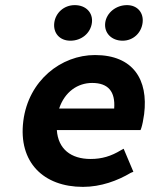

<svg xmlns="http://www.w3.org/2000/svg" viewBox="-20 -718 587 750"><path d="M491 -43 501 -47 463 -137 452 -131C414 -108 378 -97 334 -97C257 -97 207 -136 202 -210H529L532 -218C536 -230 540 -250 543 -272C560 -407 500 -503 351 -503C219 -503 91 -404 71 -245C51 -84 150 12 304 12C374 12 439 -12 491 -43ZM426 -294H211C233 -360 284 -394 340 -394C403 -394 431 -360 426 -294ZM272 -698C230 -698 197 -668 192 -629C187 -589 213 -559 255 -559C299 -559 334 -589 339 -629C344 -668 316 -698 272 -698ZM476 -698C433 -698 396 -668 391 -629C386 -589 416 -559 459 -559C500 -559 532 -589 537 -629C542 -668 517 -698 476 -698Z"/></svg>

Font: Falling Sky
Style: SeBdObl
Weight: 600
Designer: Paul D. Hunt
Foundry: Adobe Systems Incorporated
Version: Version 1.02